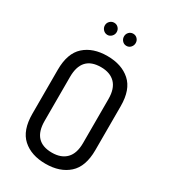

<svg xmlns="http://www.w3.org/2000/svg" viewBox="-222 -1027 1003 1138"><g transform="rotate(30 279.5 -458.0)"><path d="M215 -839Q198 -839 186 -851.5Q174 -864 174 -881Q174 -898 186 -910Q198 -922 215 -922Q232 -922 243.5 -910Q255 -898 255 -881Q255 -864 243 -851.5Q231 -839 215 -839ZM316.5 -910Q328 -922 345 -922Q362 -922 373.5 -910Q385 -898 385 -881Q385 -864 373.5 -851.5Q362 -839 345 -839Q328 -839 316.5 -851.5Q305 -864 305 -881Q305 -898 316.5 -910ZM64 -212V-513Q64 -626 122.5 -678.5Q181 -731 279 -731Q377 -731 436 -678.5Q495 -626 495 -513V-212Q495 -99 436 -46.5Q377 6 279 6Q181 6 122.5 -46.5Q64 -99 64 -212ZM411 -212V-513Q411 -584 376.5 -619.5Q342 -655 279 -655Q148 -655 148 -513V-212Q148 -70 279 -70Q342 -70 376.5 -105.5Q411 -141 411 -212Z"/></g></svg>

Font: Dosis
Style: Medium
Weight: 500
Designer: Edgar Tolentino, Pablo Impallari, Igino Marini
Foundry: Edgar Tolentino, Pablo Impallari, Igino Marini
Version: Version 1.007